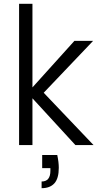

<svg xmlns="http://www.w3.org/2000/svg" viewBox="-20 -760 520 1006"><path d="M470 0H375L150 -245V0H80V-740H150V-302L370 -546H468L209 -274ZM280 52Q288 90 288 119Q288 175 265 200.5Q242 226 198 226V191Q244 191 244 135V121H201V52Z"/></svg>

Font: Fz Poppins Light
Style: Regular
Weight: 300
Designer: Ninad Kale (Devanagari), Jonny Pinhorn (Latin)
Foundry: Indian Type Foundry
Version: Vit hóa bi Vntype.Com & FontZin.Com